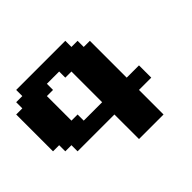

<svg xmlns="http://www.w3.org/2000/svg" viewBox="-191 -1129 1382 1382"><g transform="rotate(-45 500.0 -437.5)"><path d="M500 0H750V-250H875V-375H750V-750H687.5V-812.5H625V-875H125V-812.5H62.5V-750H0V-375H62.5V-312.5H125V-250H500ZM500 -375H312.5V-437.5H250V-687.5H312.5V-750H437.5V-687.5H500Z"/></g></svg>

Font: Faithful 32x
Style: Bold
Weight: 400
Foundry: Faithful Resource Pack
Version: Version 1.0; January 27, 2023